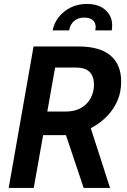

<svg xmlns="http://www.w3.org/2000/svg" viewBox="-20 -930 630 950"><path d="M23 0 146 -700H368.5Q473.5 -700 526.5 -655.5Q579.5 -611 579.5 -526.5Q579.5 -472.5 560.2 -429.8Q541 -387 509.8 -355.2Q478.5 -323.5 442.2 -302.8Q406 -282 371.8 -271.8Q337.5 -261.5 313 -261.5H123L138.5 -378H304.5Q349.5 -378 381 -396Q412.5 -414 428.8 -444.5Q445 -475 445 -512Q445 -551.5 423.5 -573.8Q402 -596 353.5 -596H184.5L263.5 -657L147 0ZM394 0 290 -310 416.5 -335 524.5 0ZM240.5 -779.5Q247 -815 270.2 -844.8Q293.5 -874.5 329.2 -892.5Q365 -910.5 409 -910.5Q469.5 -910.5 502.2 -880Q535 -849.5 535 -805Q535 -800.5 534.5 -794.5Q534 -788.5 533 -779.5H451.5Q453.5 -792 453.5 -795.5Q453.5 -819 438.2 -831Q423 -843 397 -843Q366.5 -843 346.8 -826.2Q327 -809.5 322 -779.5Z"/></svg>

Font: Cabin
Style: Bold Italic
Weight: 700
Width: 4
Italic angle: -10°
Designer: Pablo Impallari
Foundry: Pablo Impallari. http://www.impallari.com Igino Marini. http://www.ikern.com
Version: Version 3.001